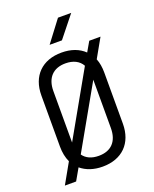

<svg xmlns="http://www.w3.org/2000/svg" viewBox="-177 -1048 954 1187"><g transform="rotate(-20 300.0 -455.0)"><path d="M248 -810H329L441 -950H354ZM39 40H113L157 -37C193 -7 241 10 300 10C428 10 507 -69 507 -197V-533C507 -568 502 -599 491 -626L561 -750H487L450 -686C414 -721 363 -740 300 -740C172 -740 93 -661 93 -533V-197C93 -158 100 -123 114 -93ZM172 -197V-533C172 -620 219 -669 300 -669C351 -669 389 -650 409 -614L172 -195C172 -197 172 -197 172 -197ZM300 -61C253 -61 218 -77 197 -107L428 -515V-197C428 -110 382 -61 300 -61Z"/></g></svg>

Font: JetBrains Mono Light
Style: Regular
Weight: 336
Monospace: yes
Designer: Philipp Nurullin, Konstantin Bulenkov
Foundry: JetBrains
Version: Version 2.305